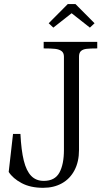

<svg xmlns="http://www.w3.org/2000/svg" viewBox="-20 -905 526 940"><path d="M193.8 -700H456.1V-668Q420.9 -668 403.2 -665.8Q385.5 -663.6 376.1 -654.9Q366.8 -646.2 366.8 -627.6V-171Q366.8 -113.5 344.8 -71.6Q322.8 -29.6 283.2 -7.6Q243.8 14.5 191.2 14.5Q129.2 14.5 86.2 -8.4Q43.2 -31.2 22.6 -63.2L43.8 -249.4H80Q84 -168.9 96.5 -118.6Q109 -68.4 132.7 -43.9Q156.4 -19.4 194.5 -19.4Q248.6 -19.4 270.8 -59.9Q293 -100.4 293 -170.8V-627.6Q293 -646.2 281.4 -654.9Q269.8 -663.5 249.9 -665.8Q230 -668 193.8 -668ZM442.9 -791.2 420.1 -769.8 330.6 -840.2 241.1 -769.8 218.4 -791.2 311.9 -885.2H349.4Z"/></svg>

Font: Didactic
Style: Regular
Weight: 400
Designer: Tyler Finck
Foundry: Etcetera Type Co
Version: Version 3.007;FEAKit 1.0